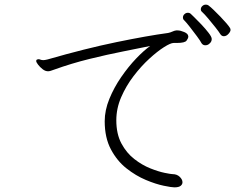

<svg xmlns="http://www.w3.org/2000/svg" viewBox="-20 -801 1040 827"><path d="M973 -672Q973 -674 972.5 -676Q972 -678 971 -680Q967 -687 955.5 -700.5Q944 -714 929 -729.5Q914 -745 900.5 -758Q887 -771 880 -776Q875 -781 866 -781Q858 -781 851.5 -775Q845 -769 845 -761Q845 -754 850 -750Q861 -740 877 -721Q893 -702 908 -683Q923 -664 929 -654Q935 -645 944 -645Q955 -645 964 -655Q973 -665 973 -672ZM848 -615Q854 -606 864 -606Q875 -606 882 -613Q892 -621 892 -633Q892 -642 878.5 -659.5Q865 -677 847.5 -695.5Q830 -714 816 -727.5Q802 -741 802 -741Q797 -746 789 -746Q781 -746 774.5 -740Q768 -734 768 -726Q768 -718 773 -714Q783 -704 798.5 -684Q814 -664 828.5 -644.5Q843 -625 848 -615ZM791 -643V-645Q790 -656 773.5 -663Q757 -670 745 -670H739Q731 -669 722.5 -665Q714 -661 704 -659Q615 -647 481.5 -619.5Q348 -592 185 -545Q173 -542 167 -542Q159 -542 154.5 -544Q150 -546 146 -546Q146 -546 141 -545Q136 -544 136 -538Q136 -533 144 -522.5Q152 -512 163.5 -503Q175 -494 187 -494Q192 -494 198.5 -496Q205 -498 213 -501Q288 -528 365 -547Q442 -566 510.5 -579.5Q579 -593 627 -603Q600 -584 566.5 -549Q533 -514 502 -469Q471 -424 451 -375Q431 -326 431 -279Q431 -208 457.5 -158Q484 -108 524.5 -76Q565 -44 608 -26Q651 -8 685 -1Q719 6 731 6Q750 6 758 -0.5Q766 -7 766 -16Q766 -28 754 -39.5Q742 -51 723 -51Q716 -51 689 -56.5Q662 -62 627 -76Q592 -90 558.5 -116Q525 -142 503 -183Q481 -224 481 -283Q481 -334 502 -382.5Q523 -431 555.5 -473.5Q588 -516 623 -548Q658 -580 686.5 -598Q715 -616 728 -616H742Q776 -616 783.5 -626Q791 -636 791 -643Z"/></svg>

Font: Klee One
Style: Regular
Weight: 400
Designer: Fontworks Inc.
Foundry: Fontworks Inc.
Version: Version 1.100